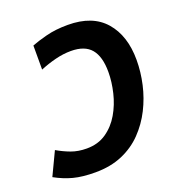

<svg xmlns="http://www.w3.org/2000/svg" viewBox="-137 -833 882 953"><g transform="rotate(-20 304.0 -356.5)"><path d="M326 -724Q456 -724 522 -648Q588 -572 588 -444Q588 -381 573.5 -316.5Q559 -252 529.5 -193.5Q500 -135 455 -88.5Q410 -42 348 -15.5Q286 11 206 11Q138 11 90.5 -1.5Q43 -14 -4 -40L54 -162Q88 -142 124.5 -128.5Q161 -115 206 -115Q266 -115 309.5 -145Q353 -175 381 -223Q409 -271 422.5 -327.5Q436 -384 436 -436Q436 -517 402.5 -557Q369 -597 296 -597Q256 -597 214 -586.5Q172 -576 131 -559V-686Q161 -698 211 -711Q261 -724 326 -724Z"/></g></svg>

Font: BC Sans
Style: Bold Italic
Weight: 700
Italic angle: -12°
Designer: Monotype Design Team
Province of B.C.
Foundry: Monotype Imaging Inc.
Version: Version 2.000;GOOG;noto-source:20170915:90ef993387c0